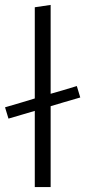

<svg xmlns="http://www.w3.org/2000/svg" viewBox="-30 -761 346 781"><path d="M111.5 0V-310Q86.5 -302.5 60 -294.8Q33.5 -287 4.5 -278.5L-9.5 -324.5Q26.5 -335 57 -344Q87.5 -353 111.5 -360.5V-731.5L176 -741V-379.5Q200.5 -386.5 227 -394.2Q253.5 -402 282.5 -411L296.5 -364.5Q260.5 -354 228.8 -344.8Q197 -335.5 176 -329V0Z"/></svg>

Font: Commissioner Light
Style: Regular
Weight: 300
Designer: Kostas Bartsokas
Foundry: Kostas Bartsokas
Version: Version 1.000; ttfautohint (v1.8.3)